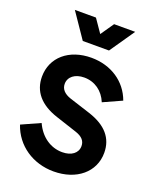

<svg xmlns="http://www.w3.org/2000/svg" viewBox="-181 -1114 1008 1232"><g transform="rotate(20 323.5 -498.5)"><path d="M337 12C494 12 603 -80 603 -211C603 -311 544 -380 424 -419L281 -465C236 -480 213 -506 213 -541C213 -589 255 -622 318 -622C390 -622 449 -580 477 -511L603 -568C561 -685 452 -757 318 -757C165 -757 60 -666 60 -535C60 -435 120 -363 239 -324L385 -276C430 -261 451 -237 451 -202C451 -154 410 -123 347 -123C267 -123 197 -172 160 -254L33 -197C76 -68 196 12 337 12ZM112 -1009 228 -839H407L524 -1009H380L318 -919L256 -1009Z"/></g></svg>

Font: Mluvka ExtraBold
Style: Regular
Weight: 800
Designer: Modified by Jiří Krblich, Original typeface by Gumpita Rahayu
Foundry: Gumpita Rahayu & Jiří Krblich
Version: Version 2.000;Glyphs 3.1.1 (3134)